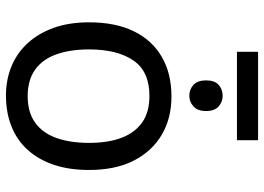

<svg xmlns="http://www.w3.org/2000/svg" viewBox="-141 -736 887 645"><g transform="rotate(90 302.5 -413.5)"><path d="M451 -837V-766H154V-837ZM302 -718Q322 -718 337.5 -704.5Q353 -691 353 -662Q353 -634 337.5 -620Q322 -606 302 -606Q280 -606 265 -620Q250 -634 250 -662Q250 -691 265 -704.5Q280 -718 302 -718ZM551 -269Q551 -202 533.5 -150.5Q516 -99 483.5 -63Q451 -27 404.5 -8.5Q358 10 301 10Q248 10 203 -8.5Q158 -27 125 -63Q92 -99 73.5 -150.5Q55 -202 55 -269Q55 -358 85 -419.5Q115 -481 171 -513.5Q227 -546 304 -546Q377 -546 432.5 -513.5Q488 -481 519.5 -419.5Q551 -358 551 -269ZM146 -269Q146 -206 162.5 -159.5Q179 -113 214 -88Q249 -63 303 -63Q357 -63 392 -88Q427 -113 443.5 -159.5Q460 -206 460 -269Q460 -333 443 -378Q426 -423 391.5 -447.5Q357 -472 302 -472Q220 -472 183 -418Q146 -364 146 -269Z"/></g></svg>

Font: Noto Sans Ambassadori
Style: Regular
Weight: 400
Designer: Monotype Design Team
Foundry: Monotype Imaging Inc.
Version: Version 2.013